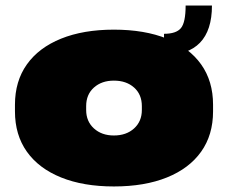

<svg xmlns="http://www.w3.org/2000/svg" viewBox="-20 -660 822 693"><path d="M391 13Q281 13 200.5 -19.5Q120 -52 77 -112.5Q34 -173 34 -258V-282Q34 -367 77 -427.5Q120 -488 200.5 -520.5Q281 -553 391 -553Q502 -553 582.5 -520.5Q663 -488 706 -427.5Q749 -367 749 -282V-258Q749 -173 706 -112.5Q663 -52 582.5 -19.5Q502 13 391 13ZM391 -171Q436 -171 464 -196.5Q492 -222 492 -263V-277Q492 -319 464 -344Q436 -369 391 -369Q347 -369 319 -344Q291 -319 291 -277V-263Q291 -222 319 -196.5Q347 -171 391 -171ZM572 -538Q616 -538 633 -558.5Q650 -579 650 -640H745Q745 -461 572 -461Z"/></svg>

Font: Pathway Extreme 28pt Black
Style: Regular
Weight: 900
Designer: Eduardo Rodriguez Tunni
Foundry: Eduardo Rodriguez Tunni
Version: Version 1.001;gftools[0.9.26]